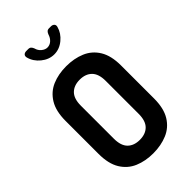

<svg xmlns="http://www.w3.org/2000/svg" viewBox="-287 -1053 1148 1148"><g transform="rotate(-45 287.0 -479.0)"><path d="M287 6Q221 6 168 -16.5Q115 -39 84 -89.5Q53 -140 53 -223V-502Q53 -585 84 -635.5Q115 -686 167.5 -708.5Q220 -731 287 -731Q353 -731 406.5 -708.5Q460 -686 491 -635.5Q522 -585 522 -502V-223Q522 -140 491 -89.5Q460 -39 406.5 -16.5Q353 6 287 6ZM287 -108Q336 -108 364 -136Q392 -164 392 -223V-502Q392 -561 364 -589Q336 -617 287 -617Q238 -617 210 -589Q182 -561 182 -502V-223Q182 -164 210 -136Q238 -108 287 -108ZM287 -831Q243 -831 205.5 -861.5Q168 -892 157 -935Q154 -949 161.5 -956.5Q169 -964 183 -964H199Q211 -964 217.5 -957.5Q224 -951 228 -940Q234 -917 251.5 -903Q269 -889 287 -889Q307 -889 323 -903Q339 -917 346 -940Q350 -951 356.5 -957.5Q363 -964 375 -964H391Q404 -964 412 -956Q420 -948 416 -934Q405 -892 368 -861.5Q331 -831 287 -831Z"/></g></svg>

Font: Dosis
Style: Bold
Weight: 700
Designer: EdgarTolentino, PabloImpallari, IginoMarini
Foundry: EdgarTolentino, PabloImpallari, IginoMarini
Version: Version 3.001; ttfautohint (v1.8.2)